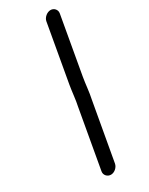

<svg xmlns="http://www.w3.org/2000/svg" viewBox="-182 -698 586 753"><g transform="rotate(-30 111.0 -322.0)"><path d="M161 -631 115 -371C110 -343 107 -304 101 -278L54 -13C51 3 64 17 80 17C96 17 112 3 115 -13L162 -277C168 -303 171 -343 176 -371L222 -631C225 -647 213 -661 197 -661C181 -661 164 -647 161 -631Z"/></g></svg>

Font: Blanket
Style: Obl
Weight: 400
Foundry: Cannot Into Space Fonts
Version: Version 0.9